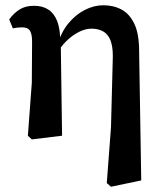

<svg xmlns="http://www.w3.org/2000/svg" viewBox="-20 -518 622 730"><path d="M86 -2 101 -204 102 -360Q102 -388 94 -401Q86 -414 64 -414Q55 -414 46 -413Q37 -412 29 -410L15 -444Q32 -468 54.5 -482Q77 -496 109 -496Q142 -496 164 -481.5Q186 -467 197.5 -437.5Q209 -408 209 -361L211 -359L216 -2L101 12ZM386 178 402 -34 409 -304Q409 -343 399.5 -366Q390 -389 371.5 -399Q353 -409 328 -409Q306 -409 283 -398Q260 -387 239.5 -368.5Q219 -350 203 -326L190 -347H199Q212 -395 239.5 -428.5Q267 -462 302 -480Q337 -498 373 -498Q412 -498 442.5 -481.5Q473 -465 491 -427Q509 -389 509 -322L517 168L402 192Z"/></svg>

Font: Source Serif 4 18pt SemiBold
Style: Regular
Weight: 600
Designer: Frank Grießhammer
Foundry: Adobe Systems Incorporated
Version: Version 4.004;hotconv 1.0.116;makeotfexe 2.5.65601